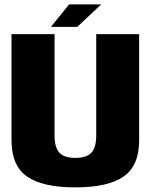

<svg xmlns="http://www.w3.org/2000/svg" viewBox="-20 -826 674 850"><path d="M313.5 3.5Q458.5 3.5 527.2 -44.5Q596 -92.5 596 -204.5V-675H406V-226Q406 -173.5 384.8 -150.2Q363.5 -127 313.5 -127Q263.5 -127 242.5 -150.5Q221.5 -174 221.5 -226V-675H31V-204.5Q31 -92.5 99.8 -44.5Q168.5 3.5 313.5 3.5ZM236.5 -707H322L428 -806.5H318ZM205.5 -707H290.5L392.5 -806.5H286Z"/></svg>

Font: Anybody SemiCondensed ExtraBold
Style: Regular
Weight: 800
Width: 4
Version: Version 1.113;gftools[0.9.25]